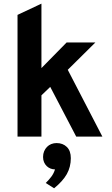

<svg xmlns="http://www.w3.org/2000/svg" viewBox="-20 -742 606 1043"><path d="M394 0 252.9 -270 205.1 -224.1V0H75.2V-661.1L205.1 -722.2V-372.1L341.8 -511.2H498L348.1 -362.8L536.1 0ZM228.5 252Q245.6 235.4 258.8 217.8Q272 200.2 278.8 178.2Q266.1 178.2 254.4 173.6Q242.7 168.9 233.6 160.2Q224.6 151.4 219.2 138.9Q213.9 126.5 213.9 110.8Q213.9 93.8 219.7 79.8Q225.6 65.9 235.4 55.9Q245.1 45.9 258.5 40.5Q272 35.2 287.6 35.2Q321.3 35.2 343 56.2Q364.7 77.1 364.7 117.2Q364.7 165 343 203.6Q321.3 242.2 273.9 280.8Z"/></svg>

Font: Overpass
Style: Bold
Weight: 700
Designer: Delve Withrington
Foundry: Delve Fonts
Version: Version 1.001